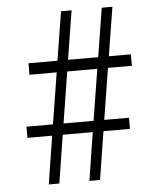

<svg xmlns="http://www.w3.org/2000/svg" viewBox="-52 -754 617 796"><g transform="rotate(-5 257.0 -355.5)"><path d="M319.3 -200.2H194.3L162.6 0H118.7L150.4 -200.2H47.4V-246.6H157.7L191.9 -460H78.6V-507.8H199.2L231.9 -710.9H275.9L243.2 -507.8H368.7L401.4 -710.9H445.8L413.1 -507.8H504.9V-460H405.3L371.1 -246.6H474.1V-200.2H363.8L332 0H287.6ZM201.7 -246.6H326.7L360.8 -460H235.8Z"/></g></svg>

Font: TypoPRO Roboto
Style: Regular
Weight: 300
Designer: Google
Version: Version 2.136; 2016